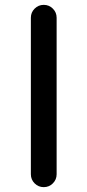

<svg xmlns="http://www.w3.org/2000/svg" viewBox="-20 -770 360 790"><path d="M107 -53V-697Q107 -719 122.5 -734.5Q138 -750 160 -750Q182 -750 197.5 -734.5Q213 -719 213 -697V-53Q213 -31 197.5 -15.5Q182 0 160 0Q138 0 122.5 -15.5Q107 -31 107 -53Z"/></svg>

Font: Rounded Mplus 1c Medium
Style: Regular
Weight: 500
Version: Version 1.059.20150529